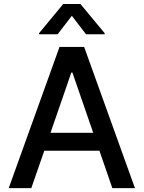

<svg xmlns="http://www.w3.org/2000/svg" viewBox="-20 -969 740 989"><path d="M141.3 0 208.1 -192.5H492.2L558.6 0H675.1L413.4 -727.3H286.6L24.9 0ZM181.1 -792.6H277L350.1 -887.8L422.9 -792.6H519.2V-797.9L394.2 -948.5H305.8L181.1 -797.9ZM240.1 -284.8 347.3 -595.2H353L460.2 -284.8Z"/></svg>

Font: Magic Ui Pro Medium
Style: Regular
Weight: 500
Designer: Stefan Endress, Andreas Faust
Version: Version 1.000;FEAKit 1.0